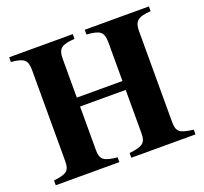

<svg xmlns="http://www.w3.org/2000/svg" viewBox="-118 -814 1014 953"><g transform="rotate(-20 389.0 -338.0)"><path d="M509 -326V-98C509 -47 493 -33 420 -25V0H759V-25C687 -34 671 -45 671 -98V-577C671 -631 691 -646 759 -651V-676H420V-651C490 -646 509 -633 509 -577V-373H268V-577C268 -633 287 -646 357 -651V-676H21V-651C88 -645 106 -632 106 -577V-98C106 -45 91 -34 21 -25V0H357V-25C284 -33 268 -45 268 -98V-326Z"/></g></svg>

Font: XITS
Style: Bold
Weight: 700
Designer: MicroPress Inc., with final additions and corrections provided by Coen Hoffman, Elsevier (retired)
Version: Version 1.302